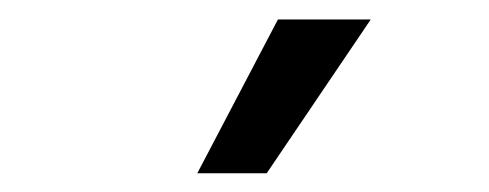

<svg xmlns="http://www.w3.org/2000/svg" viewBox="-20 -783 509 200"><path d="M269.5 -762.7H366.2L257.8 -602.5H185.5Z"/></svg>

Font: WEMIX Pretendard Variable
Style: Regular
Weight: 400
Designer: Base glyphs from Inter by Rasmus Andersson; Hangeul glyphs from Noto Sans CJK(Source Han Sans) by Jang Soo-young and Kan
Foundry: Kil Hyung-jin
Version: Version 1.000;Glyphs 3.2 (3208)